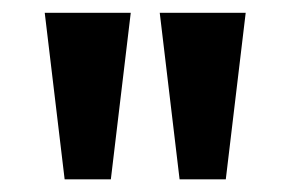

<svg xmlns="http://www.w3.org/2000/svg" viewBox="-20 -730 454 300"><path d="M260.6 -449.8 229.6 -710H363.9L332.8 -449.8ZM81 -449.8 49.9 -710H184.3L153.2 -449.8Z"/></svg>

Font: Sutasoma
Style: Regular
Weight: 400
Designer: Izhar Fathurrohim, Akbar Rohmanto, Arusyal Khofiqoini
Foundry: Kiwari Kolektiv
Version: Version 1.102